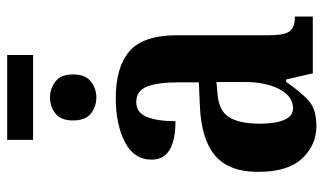

<svg xmlns="http://www.w3.org/2000/svg" viewBox="-203 -687 900 534"><g transform="rotate(-90 247.0 -420.0)"><path d="M125 -778V-850H361V-778ZM243 -602Q218 -602 198.5 -617Q179 -632 179 -667Q179 -701 198.5 -716Q218 -731 243 -731Q267 -731 287 -716Q307 -701 307 -667Q307 -632 287 -617Q267 -602 243 -602ZM163 10Q111 10 73.5 -29.5Q36 -69 36 -152Q36 -233 81 -271.5Q126 -310 218 -314L285 -317V-374Q285 -430 273.5 -460.5Q262 -491 230 -491Q201 -491 189 -462Q177 -433 177 -382Q70 -382 70 -448Q70 -498 119.5 -523Q169 -548 241 -548Q328 -548 372 -509.5Q416 -471 416 -377V-121Q416 -79 427 -64.5Q438 -50 465 -50H468V0H310L293 -74H286Q258 -33 234 -11.5Q210 10 163 10ZM213 -55Q246 -55 266 -93Q286 -131 286 -191V-268L252 -265Q205 -261 187.5 -232Q170 -203 170 -147Q170 -104 180.5 -79.5Q191 -55 213 -55Z"/></g></svg>

Font: Noto Serif ExtraCondensed
Style: Bold
Weight: 700
Width: 2
Designer: Monotype Design Team
Foundry: Monotype Imaging Inc.
Version: Version 2.014; ttfautohint (v1.8.4.7-5d5b)